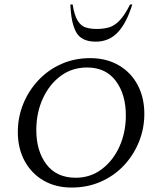

<svg xmlns="http://www.w3.org/2000/svg" viewBox="-20 -832 728 862"><path d="M302 10Q230 10 175.5 -21.5Q121 -53 90.5 -109.5Q60 -166 60 -239Q60 -306 84.5 -366Q109 -426 153 -472.5Q197 -519 256 -545Q315 -571 385 -571Q458 -571 513 -539Q568 -507 598 -450.5Q628 -394 628 -321Q628 -255 604 -195.5Q580 -136 536.5 -89.5Q493 -43 433 -16.5Q373 10 302 10ZM320 -34Q386 -34 437 -72.5Q488 -111 516.5 -174.5Q545 -238 545 -314Q545 -408 500 -468.5Q455 -529 371 -529Q304 -529 253 -491.5Q202 -454 172.5 -390Q143 -326 143 -248Q143 -154 188.5 -94Q234 -34 320 -34ZM410 -645Q346 -645 322.5 -686.5Q299 -728 296 -812H306Q314 -763 328.5 -739.5Q343 -716 364 -709Q385 -702 414 -702Q443 -702 467.5 -708.5Q492 -715 515.5 -738.5Q539 -762 564 -812H574Q548 -728 508.5 -686.5Q469 -645 410 -645Z"/></svg>

Font: Spectral SC
Style: Italic
Weight: 400
Italic angle: -10°
Designer: Jean-Baptiste Levee
Foundry: Production Type
Version: Version 2.001